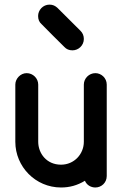

<svg xmlns="http://www.w3.org/2000/svg" viewBox="-20 -831 541 851"><path d="M356.4 -29.8C364.7 -9.8 383.8 0 402.8 0C428.7 0 453.1 -20.5 453.1 -50.8V-202.6V-456.1C453.1 -485.4 428.7 -506.8 402.8 -506.8C374.5 -506.8 351.6 -483.4 351.6 -456.1V-202.6C351.6 -147.9 308.6 -101.1 250.5 -101.1C185.5 -101.1 149.4 -152.3 149.4 -202.6V-456.1C149.4 -483.4 126.5 -506.8 98.1 -506.8C70.8 -506.8 47.9 -482.4 47.9 -456.1V-202.6C47.9 -92.3 137.2 0 250.5 0C287.6 0 321.8 -8.8 356.4 -29.8ZM214.4 -673.3 265.1 -623C274.4 -612.8 286.1 -607.9 301.3 -607.9C328.1 -607.9 351.6 -629.9 351.6 -658.2C351.6 -672.4 346.7 -684.6 336.9 -694.3L235.4 -795.4C225.1 -805.2 214.4 -810.5 199.2 -810.5C170.4 -810.5 148.9 -786.1 148.9 -760.3C148.9 -745.1 153.8 -732.9 164.1 -724.1Z"/></svg>

Font: LOB TGL 0-17
Style: Regular
Weight: 400
Designer: Peter Wiegel + adaptations and expanded glyphset by Studio LOB
Foundry: Peter Wiegel + adaptations and expanded glyphset by Studio LOB
Version: Version 1.003;Glyphs 3.1.2 (3151)